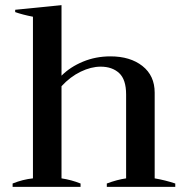

<svg xmlns="http://www.w3.org/2000/svg" viewBox="-20 -726 721 746"><path d="M661 -13V0H395V-13Q435 -28 470 -33V-359Q470 -417 443 -442Q416 -467 371 -467Q334 -467 293.5 -447.5Q253 -428 219 -391V-33Q258 -27 293 -13V0H29V-13Q69 -29 108 -33V-661Q67 -669 39 -679V-688L219 -706V-432Q253 -466 302.5 -486.5Q352 -507 409 -507Q486 -507 533.5 -469.5Q581 -432 581 -366V-33Q622 -26 661 -13Z"/></svg>

Font: Trirong Medium
Style: Regular
Weight: 500
Designer: Katatrad Team
Foundry: CadsonDemak
Version: Version 1.001